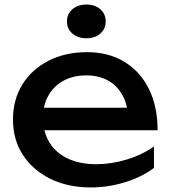

<svg xmlns="http://www.w3.org/2000/svg" viewBox="-20 -809 750 843"><path d="M378 14Q279 14 202 -23.5Q125 -61 81 -128Q37 -195 37 -284Q37 -372 78.5 -438.5Q120 -505 193.5 -542.5Q267 -580 362 -580Q457 -580 526.5 -537.5Q596 -495 634 -418Q672 -341 672 -237H139V-336H607L542 -299Q539 -355 515.5 -395Q492 -435 452.5 -456.5Q413 -478 359 -478Q302 -478 259.5 -455Q217 -432 193 -390.5Q169 -349 169 -292Q169 -229 197.5 -183Q226 -137 278.5 -112.5Q331 -88 403 -88Q468 -88 536 -108.5Q604 -129 656 -166V-72Q604 -32 529.5 -9Q455 14 378 14ZM359 -641Q322 -641 298 -661.5Q274 -682 274 -715Q274 -748 298 -768.5Q322 -789 359 -789Q397 -789 420.5 -768.5Q444 -748 444 -715Q444 -682 420.5 -661.5Q397 -641 359 -641Z"/></svg>

Font: Bounded
Style: Regular
Weight: 400
Designer: Vlad Churkin
Version: Version 1.0